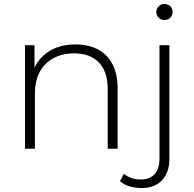

<svg xmlns="http://www.w3.org/2000/svg" viewBox="-20 -750 979 968"><path d="M361 -526Q425 -526 472.5 -501.5Q520 -477 546.5 -427.5Q573 -378 573 -305V0H523V-301Q523 -389 478.5 -435Q434 -481 354 -481Q293 -481 248 -456Q203 -431 179.5 -386Q156 -341 156 -278V0H106V-522H154V-377L147 -393Q171 -455 226 -490.5Q281 -526 361 -526ZM693 198Q662 198 633 189.5Q604 181 585 163L605 126Q638 155 690 155Q735 155 759.5 128Q784 101 784 50V-522H834V52Q834 118 797.5 158Q761 198 693 198ZM809 -649Q792 -649 780 -661Q768 -673 768 -689Q768 -706 780 -718Q792 -730 809 -730Q827 -730 838.5 -718.5Q850 -707 850 -690Q850 -673 838.5 -661Q827 -649 809 -649Z"/></svg>

Font: Modern
Style: Regular
Weight: 300
Designer: Julieta Ulanovsky
Foundry: Julieta Ulanovsky
Version: Version 8.000